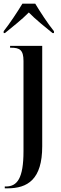

<svg xmlns="http://www.w3.org/2000/svg" viewBox="-33 -786 333 1046"><path d="M-13 -616V-606H-6C33 -638 87 -680 124 -718C155 -685 223 -630 253 -606H261V-616C229 -655 186 -721 159 -766H89C62 -721 18 -655 -13 -616ZM-7 240H8C117 240 197 192 197 11V-536H22V-526H28C74 -526 95 -514 95 -454V38C95 187 60 230 -1 230H-7Z"/></svg>

Font: Noto Serif Display Condensed Medium
Style: Regular
Weight: 500
Width: 3
Designer: Monotype Design Team
Foundry: Monotype Imaging Inc.
Version: Version 2.009